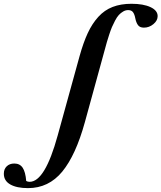

<svg xmlns="http://www.w3.org/2000/svg" viewBox="-299 -745 849 1010"><path d="M-151.9 244.6Q-210.9 244.6 -244.9 225.3Q-278.8 206.1 -278.8 168.9Q-278.8 144.5 -263.7 129.9Q-248.5 115.2 -223.6 115.2Q-194.8 115.2 -179.9 137.2Q-165 159.2 -161.1 207Q-153.3 211.4 -143.1 211.4Q-62.5 211.4 4.4 -32.2L119.6 -449.7Q139.6 -521.5 162.8 -571.3Q186 -621.1 218.3 -656.5Q250.5 -691.9 293.5 -708.5Q336.4 -725.1 392.6 -725.1Q455.1 -725.1 492.7 -707.5Q530.3 -689.9 530.3 -660.2Q530.3 -636.7 508.1 -618.2Q485.8 -599.6 458 -599.6Q436.5 -599.6 426.8 -613Q417 -626.5 412.6 -649.4Q408.7 -669.9 400.6 -680.9Q392.6 -691.9 375 -691.9Q361.3 -691.9 348.6 -684.3Q335.9 -676.8 326.2 -666.3Q316.4 -655.8 306.4 -636.7Q296.4 -617.7 290 -602.8Q283.7 -587.9 275.4 -562.7Q267.1 -537.6 263.2 -523.7Q259.3 -509.8 252.4 -484.4L147.5 -102.5Q99.6 71.3 28.3 158Q-43 244.6 -151.9 244.6Z"/></svg>

Font: Elstob Grade
Style: Italic
Weight: 400
Italic angle: -20°
Designer: Peter S. Baker
Version: Version 1.015